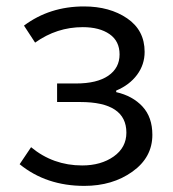

<svg xmlns="http://www.w3.org/2000/svg" viewBox="-20 -574 545 606"><path d="M246.1 12.7Q126 12.7 42 -55.7L78.1 -109.4Q147.5 -51.8 239.3 -51.8Q298.8 -51.8 338.9 -80.1Q378.9 -108.4 378.9 -155.3Q378.9 -252 233.4 -252H160.2V-310.5H219.7Q286.1 -310.5 321.8 -335Q357.4 -359.4 357.4 -402.3Q357.4 -444.3 325.7 -466.3Q293.9 -488.3 241.2 -488.3Q159.2 -488.3 90.8 -439.5L55.7 -493.2Q136.7 -553.7 245.1 -553.7Q326.2 -553.7 381.3 -516.1Q436.5 -478.5 436.5 -410.2Q436.5 -370.1 412.6 -337.9Q388.7 -305.7 346.7 -288.1V-283.2Q398.4 -271.5 429.7 -237.8Q460.9 -204.1 460.9 -148.4Q460.9 -77.1 397.9 -32.2Q335 12.7 246.1 12.7Z"/></svg>

Font: Gen Shin Gothic Normal
Style: Regular
Weight: 300
Designer: [Source Han Sans]
Ryoko NISHIZUKA  (kana & ideographs); Paul D. Hunt (Latin, Greek & Cyrillic); Wenlong ZHANG  (bopomofo
Version: Version 1.002.20150607